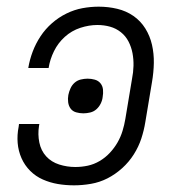

<svg xmlns="http://www.w3.org/2000/svg" viewBox="-20 -548 540 576"><path d="M202 8Q177 8 153.5 4Q130 0 108.5 -9.5Q87 -19 70.5 -35.5Q54 -52 44.5 -73.5Q35 -95 33 -119Q31 -143 36 -168L37 -176H98L97 -170Q93 -145 98 -120.5Q103 -96 118.5 -79Q134 -62 157.5 -54.5Q181 -47 206 -47Q225 -47 243.5 -51Q262 -55 279 -65Q296 -75 309.5 -89.5Q323 -104 332.5 -120.5Q342 -137 347.5 -155Q353 -173 356 -191L376 -311Q380 -331 380.5 -350.5Q381 -370 377.5 -388.5Q374 -407 365.5 -423.5Q357 -440 342.5 -451.5Q328 -463 310 -468Q292 -473 272 -473Q247 -473 221 -464.5Q195 -456 174.5 -437.5Q154 -419 142 -394.5Q130 -370 126 -345V-344H65V-345Q69 -369 78 -393Q87 -417 101.5 -439Q116 -461 136 -478.5Q156 -496 179.5 -507.5Q203 -519 227.5 -523.5Q252 -528 276 -528Q305 -528 332 -521.5Q359 -515 380.5 -500Q402 -485 416 -462.5Q430 -440 436 -413.5Q442 -387 441.5 -359Q441 -331 436 -302L416 -182Q412 -157 404 -132.5Q396 -108 381.5 -85Q367 -62 346.5 -43.5Q326 -25 302.5 -13Q279 -1 253 3.5Q227 8 202 8ZM230 -208Q219 -208 208.5 -211Q198 -214 192 -222Q186 -230 184.5 -241Q183 -252 185 -263Q187 -273 191.5 -283Q196 -293 204 -300Q212 -307 222.5 -309.5Q233 -312 243 -312Q254 -312 264.5 -309Q275 -306 281.5 -298Q288 -290 289 -279Q290 -268 288 -257Q287 -247 282 -237Q277 -227 269 -220Q261 -213 250.5 -210.5Q240 -208 230 -208Z"/></svg>

Font: Iosevka Light
Style: Italic
Weight: 300
Italic angle: -9°
Monospace: yes
Designer: Belleve Invis
Foundry: Belleve Invis
Version: Version 32.5.0; ttfautohint (v1.8.4)